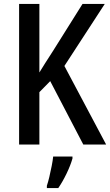

<svg xmlns="http://www.w3.org/2000/svg" viewBox="-20 -734 559 975"><path d="M519 0H403L235 -322L180 -266V0H77V-714H180V-366Q192 -386 209.5 -413.5Q227 -441 249 -475L399 -714H512L307 -399ZM348 71Q338 106 318 147.5Q298 189 276 221H218V209Q224 192 230.5 164.5Q237 137 242.5 109Q248 81 250 61H348Z"/></svg>

Font: Noto Sans Georgian Condensed Medium
Style: Regular
Weight: 500
Width: 3
Designer: Monotype Design Team, Akaki Razmadze
Foundry: Google LLC
Version: Version 2.005; ttfautohint (v1.8.4.7-5d5b)